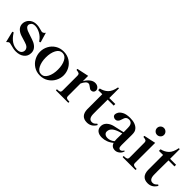

<svg xmlns="http://www.w3.org/2000/svg" viewBox="174 -1804 2877 2877"><g transform="rotate(45 1612.5 -365.5)"><path d="M47 -150 46 -155Q46 -163 54 -166Q56 -167 60 -167Q67 -167 71 -160Q160 -19 285 -19Q331 -19 354.5 -41Q378 -63 378 -97Q378 -119 364 -138Q350 -157 325 -168Q300 -179 235 -198Q229 -200 199 -209Q169 -218 152 -227Q111 -247 88 -278Q65 -309 65 -351Q65 -386 83.5 -419.5Q102 -453 138 -474.5Q174 -496 224 -496Q253 -496 275.5 -491.5Q298 -487 331 -478Q354 -471 359 -471Q374 -471 388.5 -480.5Q403 -490 411 -505L455 -357L456 -351Q456 -345 448 -341Q444 -339 440 -339Q434 -339 430 -345Q391 -403 333 -434Q275 -465 225 -465Q181 -465 161.5 -443Q142 -421 142 -398Q142 -379 155.5 -364Q169 -349 199 -334Q218 -325 273 -308Q346 -285 378 -270Q421 -249 446.5 -216Q472 -183 472 -138Q472 -68 421.5 -27.5Q371 13 290 13Q262 13 237 8Q212 3 178 -6Q147 -15 139 -15Q125 -15 113 -7Q101 1 88 16Z M550 -242Q550 -308 581 -366.5Q612 -425 669 -460.5Q726 -496 800 -496Q874 -496 931.5 -460.5Q989 -425 1020.5 -366.5Q1052 -308 1052 -242Q1052 -178 1020.5 -119Q989 -60 931.5 -23.5Q874 13 800 13Q726 13 669 -23.5Q612 -60 581 -119Q550 -178 550 -242ZM930 -242Q930 -339 896 -403.5Q862 -468 800 -468Q740 -468 706 -403Q672 -338 672 -242Q672 -147 706 -80.5Q740 -14 800 -14Q861 -14 895.5 -80.5Q930 -147 930 -242Z M1556 -424Q1556 -401 1540.5 -386Q1525 -371 1502 -371Q1487 -371 1475.5 -377.5Q1464 -384 1448 -397Q1434 -408 1423 -414Q1412 -420 1400 -420Q1376 -420 1355 -396.5Q1334 -373 1316 -334V-72Q1316 -42 1331 -33Q1346 -24 1374 -24H1386Q1393 -24 1393 -12Q1393 0 1386 0H1133Q1126 0 1126 -12Q1126 -24 1133 -24H1143Q1171 -24 1186 -33Q1201 -42 1201 -72V-381Q1201 -412 1186 -422Q1171 -432 1136 -434Q1127 -435 1127 -450Q1127 -456 1133 -457Q1143 -461 1316 -496V-383Q1345 -435 1384.5 -466Q1424 -497 1466 -497Q1506 -497 1531 -475Q1556 -453 1556 -424Z M1660 -132V-451H1573V-485Q1644 -501 1690.5 -546.5Q1737 -592 1755 -690H1775V-485H1902V-451H1775L1773 -220L1774 -137Q1779 -44 1844 -44Q1865 -44 1880 -52Q1895 -60 1914 -80Q1919 -86 1923 -86Q1927 -86 1931.5 -81.5Q1936 -77 1936 -73Q1936 -71 1934 -67Q1906 -24 1872 -5.5Q1838 13 1795 13Q1730 13 1696 -24Q1662 -61 1660 -132Z M2502 -81 2501 -75Q2489 -37 2456.5 -13Q2424 11 2389 11Q2317 11 2296 -56Q2257 -22 2209 -4Q2161 14 2114 14Q2052 14 2017 -14.5Q1982 -43 1982 -95Q1982 -171 2065 -216Q2088 -228 2117 -235.5Q2146 -243 2195 -253Q2210 -256 2238.5 -262.5Q2267 -269 2289 -275V-320Q2289 -377 2285.5 -401.5Q2282 -426 2269 -442Q2250 -467 2210 -467Q2183 -467 2164 -450.5Q2145 -434 2133 -387Q2124 -353 2106.5 -336.5Q2089 -320 2066 -320Q2043 -320 2025 -333.5Q2007 -347 2007 -372Q2007 -391 2022.5 -419.5Q2038 -448 2083 -472Q2128 -496 2210 -496Q2270 -496 2311 -480Q2352 -464 2375 -437Q2393 -417 2399 -393Q2405 -369 2405 -334Q2405 -266 2404 -230L2403 -118Q2403 -75 2413.5 -62Q2424 -49 2439 -49Q2451 -49 2464 -57.5Q2477 -66 2487 -83Q2490 -88 2494 -88Q2502 -88 2502 -81ZM2289 -84Q2286 -107 2286 -130L2288 -247Q2192 -223 2147 -188.5Q2102 -154 2102 -103Q2102 -76 2123 -58.5Q2144 -41 2181 -41Q2208 -41 2236.5 -52Q2265 -63 2289 -84Z M2598 -673Q2598 -704 2619.5 -725.5Q2641 -747 2672 -747Q2702 -747 2724 -725.5Q2746 -704 2746 -673Q2746 -643 2724 -621.5Q2702 -600 2672 -600Q2641 -600 2619.5 -621.5Q2598 -643 2598 -673ZM2547 0Q2540 0 2540 -13Q2540 -24 2547 -24H2559Q2588 -24 2604.5 -33Q2621 -42 2621 -72L2620 -380Q2620 -411 2605 -421Q2590 -431 2555 -433Q2546 -434 2546 -448Q2546 -456 2552 -457Q2563 -461 2736 -496L2735 -72Q2735 -42 2752 -33Q2769 -24 2798 -24H2810Q2817 -24 2817 -13Q2817 0 2810 0Z M2948 -132V-451H2861V-485Q2932 -501 2978.5 -546.5Q3025 -592 3043 -690H3063V-485H3190V-451H3063L3061 -220L3062 -137Q3067 -44 3132 -44Q3153 -44 3168 -52Q3183 -60 3202 -80Q3207 -86 3211 -86Q3215 -86 3219.5 -81.5Q3224 -77 3224 -73Q3224 -71 3222 -67Q3194 -24 3160 -5.5Q3126 13 3083 13Q3018 13 2984 -24Q2950 -61 2948 -132Z"/></g></svg>

Font: Shippori Mincho
Style: Bold
Weight: 700
Designer: FONTDASU
Foundry: FONTDASU / Google Inc. / but / Adobe
Version: Version 3.110; ttfautohint (v1.8.3)